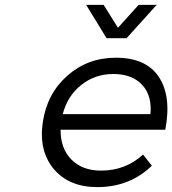

<svg xmlns="http://www.w3.org/2000/svg" viewBox="-20 -766 708 789"><path d="M455.1 -528.8Q580.1 -529.3 632.8 -449.7Q685.5 -370.1 659.2 -232.9H229Q228.5 -155.8 273.4 -110.4Q318.4 -64.9 395 -64.9Q496.1 -64.9 567.9 -130.9L604 -85Q513.2 2.9 379.9 2.9Q263.7 2.9 201.2 -71.3Q138.7 -145.5 155.8 -263.2Q172.9 -380.9 256.6 -454.8Q340.3 -528.8 455.1 -528.8ZM237.8 -296.9H598.1Q605.5 -372.6 564.2 -417.2Q522.9 -461.9 445.8 -461.9Q370.6 -461.9 314 -417Q257.3 -372.1 237.8 -296.9ZM334 -746.1H405.8L464.8 -651.9L549.8 -746.1H624L500 -608.9H418Z"/></svg>

Font: Trueno Light
Style: Italic
Weight: 300
Designer: Julieta Ulanovsky
Foundry: Julieta Ulanovsky
Version: Version 3.001b | FøM Fix